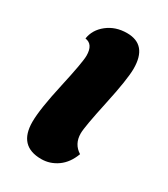

<svg xmlns="http://www.w3.org/2000/svg" viewBox="-132 -550 547 625"><g transform="rotate(30 141.5 -237.5)"><path d="M161 -485Q237 -485 237 -395Q237 -355 215 -253Q193 -151 193 -127Q193 -87 225 -67Q211 -29 183.5 -9.5Q156 10 123 10Q38 10 38 -81Q38 -128 60.5 -229Q83 -330 83 -355Q83 -398 52 -402Q57 -437 87.5 -461Q118 -485 161 -485Z"/></g></svg>

Font: Overlock Black
Style: Italic
Weight: 900
Designer: Dario Muhafara
Foundry: Dario Manuel Muhafara
Version: Version 1.002